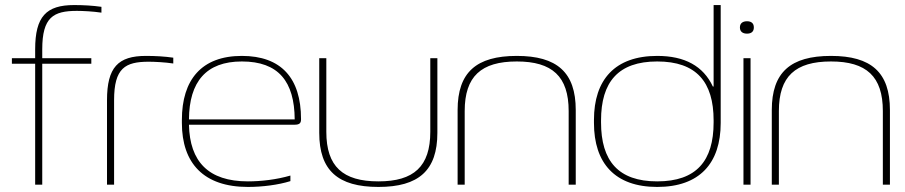

<svg xmlns="http://www.w3.org/2000/svg" viewBox="-20 -730 3578 759"><path d="M284 -687C307 -687 348 -685 381 -680V-703C346 -708 310 -710 273 -710C163 -710 119 -665 119 -535V-500H27V-478H119V0H147V-478H341V-500H147V-535C147 -662 191 -687 284 -687Z M568 -486C591 -486 632 -484 665 -479V-502C630 -507 594 -509 557 -509C447 -509 403 -464 403 -334V0H431V-334C431 -461 475 -486 568 -486Z M1170 -259C1170 -422 1091 -509 936 -509C777 -509 699 -415 699 -256V-244C699 -85 785 9 960 9C1017 9 1080 1 1128 -14V-36C1073 -20 1012 -13 960 -13C804 -13 730 -91 727 -237H1145C1166 -237 1170 -245 1170 -259ZM727 -258C728 -407 795 -487 936 -487C1081 -487 1144 -408 1145 -258Z M1242 -205C1242 -56 1316 9 1476 9C1635 9 1709 -56 1709 -205V-500H1681V-209C1681 -72 1616 -13 1476 -13C1335 -13 1270 -72 1270 -209V-500H1242Z M1789 -295V0H1817V-291C1817 -428 1882 -487 2023 -487C2163 -487 2228 -428 2228 -291V0H2256V-295C2256 -444 2182 -509 2023 -509C1863 -509 1789 -444 1789 -295Z M2328 -256V-244C2328 -85 2411 9 2578 9C2746 9 2829 -85 2829 -244V-710H2801V-388H2798C2760 -469 2687 -509 2578 -509C2411 -509 2328 -415 2328 -256ZM2356 -246V-254C2356 -406 2424 -487 2578 -487C2733 -487 2801 -406 2801 -254V-246C2801 -94 2733 -13 2578 -13C2424 -13 2356 -94 2356 -246Z M2919 -500V0H2947V-500ZM2905 -621C2905 -606 2915 -597 2933 -597C2951 -597 2960 -606 2960 -621V-622C2960 -637 2951 -646 2933 -646C2915 -646 2905 -637 2905 -622Z M3031 -295V0H3059V-291C3059 -428 3124 -487 3265 -487C3405 -487 3470 -428 3470 -291V0H3498V-295C3498 -444 3424 -509 3265 -509C3105 -509 3031 -444 3031 -295Z"/></svg>

Font: LT Wave Thin
Style: Regular
Weight: 100
Designer: Daniel Lyons
Version: Version 2.5 (Glyphs App)